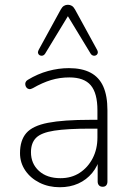

<svg xmlns="http://www.w3.org/2000/svg" viewBox="-20 -778 554 806"><path d="M231 8Q184 8 146 -11Q108 -30 86 -62.5Q64 -95 64 -135Q64 -189 90.5 -219.5Q117 -250 181.5 -262.5Q246 -275 359 -275H400V-238H361Q262 -238 207.5 -229.5Q153 -221 131.5 -199.5Q110 -178 110 -139Q110 -91 143.5 -60.5Q177 -30 234 -30Q280 -30 314.5 -52.5Q349 -75 369 -113.5Q389 -152 389 -201V-315Q389 -387 361 -420Q333 -453 271 -453Q231 -453 194.5 -442Q158 -431 118 -408Q109 -403 102.5 -404Q96 -405 92 -409.5Q88 -414 86.5 -420.5Q85 -427 87.5 -433Q90 -439 97 -443Q138 -468 182 -480Q226 -492 269 -492Q324 -492 360 -473Q396 -454 413.5 -415Q431 -376 431 -315V-16Q431 -6 426 0Q421 6 411 6Q401 6 395.5 0Q390 -6 390 -16V-121H401Q391 -81 367 -52Q343 -23 308.5 -7.5Q274 8 231 8ZM388 -568Q392 -560 390 -554Q388 -548 382.5 -545.5Q377 -543 371 -544.5Q365 -546 361 -552L265 -710L169 -552Q165 -546 159 -544.5Q153 -543 147.5 -545.5Q142 -548 140 -554Q138 -560 142 -568L235 -738Q241 -749 248.5 -753.5Q256 -758 265 -758Q274 -758 281.5 -753.5Q289 -749 295 -738Z"/></svg>

Font: Nunito ExtraLight
Style: Regular
Weight: 200
Designer: Vernon Adams
Foundry: Vernon Adams
Version: Version 3.602;April 4, 2023;FontCreator 14.0.0.2856 64-bit